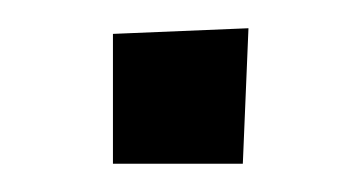

<svg xmlns="http://www.w3.org/2000/svg" viewBox="-20 -437 246 136"><path d="M60 -413 156 -417 152 -321H60Z"/></svg>

Font: Bahiana
Style: Regular
Weight: 400
Designer: Pablo Cosgaya & Dani Raskovsky
Foundry: Pablo Cosgaya & Dani Raskovsky
Version: Version 1.005